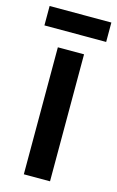

<svg xmlns="http://www.w3.org/2000/svg" viewBox="-127 -746 485 793"><g transform="rotate(15 115.0 -349.5)"><path d="M172 0H60V-543H172ZM247 -699V-616H-17V-699Z"/></g></svg>

Font: Noto Sans ExtraCondensed SemiBold
Style: Regular
Weight: 600
Width: 2
Designer: Monotype Design Team
Foundry: Monotype Imaging Inc.
Version: Version 2.013; ttfautohint (v1.8.4.7-5d5b)